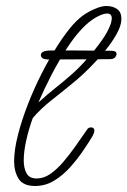

<svg xmlns="http://www.w3.org/2000/svg" viewBox="-20 -618 424 639"><path d="M97 1Q57 1 42 -23Q27 -47 27 -81Q27 -119 39.5 -168Q52 -217 72.5 -270Q93 -323 119 -374Q145 -425 172 -467Q199 -509 223 -536Q244 -559 263.5 -571.5Q283 -584 305 -592Q320 -598 335 -598Q355 -598 369.5 -588Q384 -578 384 -555Q384 -533 368 -504.5Q352 -476 328 -447Q304 -418 279 -393Q254 -368 235 -352Q193 -317 154 -286.5Q115 -256 89 -225Q75 -186 67 -149.5Q59 -113 59 -84Q59 -58 68.5 -41Q78 -24 102 -24Q126 -24 148 -39.5Q170 -55 190.5 -79Q211 -103 228 -127Q240 -144 251.5 -160.5Q263 -177 270 -187Q274 -194 283 -194Q294 -194 294 -183Q294 -176 288 -165Q276 -145 257 -117Q238 -89 214 -62Q190 -35 160.5 -17Q131 1 97 1ZM247 -516Q225 -492 200.5 -454Q176 -416 152 -370Q128 -324 108 -277Q140 -306 166 -326.5Q192 -347 218 -370Q241 -390 267.5 -419.5Q294 -449 317 -481Q340 -513 349 -540Q352 -551 352 -557Q352 -573 336 -573Q332 -573 327.5 -572Q323 -571 318 -569Q300 -562 282.5 -549Q265 -536 247 -516ZM144 -420Q128 -420 122 -424Q116 -428 116 -435Q116 -450 151 -450Q187 -450 226.5 -450Q266 -450 299.5 -449.5Q333 -449 351 -449Q368 -449 368 -438Q368 -434 363.5 -427.5Q359 -421 343 -421Z"/></svg>

Font: Ms Madi
Style: Regular
Weight: 400
Designer: Robert E. Leuschke
Foundry: Robert E. Leuschke
Version: Version 1.010; ttfautohint (v1.8.3)